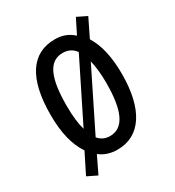

<svg xmlns="http://www.w3.org/2000/svg" viewBox="-161 -681 766 842"><g transform="rotate(-30 222.5 -260.0)"><path d="M402 -269C402 -353 387 -421 356 -470L401 -562L352 -586L315 -512C289 -536 259 -547 222 -547C104 -547 41 -452 41 -269C41 -180 57 -111 92 -60L41 42L90 66L131 -19C155 0 185 10 220 10C337 10 402 -91 402 -269ZM122 -269C122 -409 152 -478 222 -478C249 -478 270 -468 286 -446L136 -144C127 -174 122 -216 122 -269ZM323 -269C323 -129 291 -58 221 -58C198 -58 178 -67 163 -85L311 -384C318 -355 323 -317 323 -269Z"/></g></svg>

Font: Noto Sans Arabic ExtCond
Style: Regular
Weight: 400
Width: 2
Designer: Monotype Design Team, Nadine Chahine, Nizar Qandah and Khaled Hosny
Foundry: Monotype Imaging Inc.
Version: Version 2.012